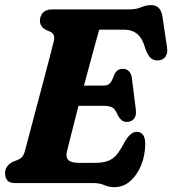

<svg xmlns="http://www.w3.org/2000/svg" viewBox="-20 -738 694 774"><path d="M356.5 0H42Q17.5 0 9 -11.2Q0.5 -22.5 0.5 -39.5Q0.5 -57 10 -68.5Q19.5 -80 31.5 -85.5L50.5 -93Q62.5 -98 69.2 -105.5Q76 -113 81 -131.5Q88 -158 99.8 -202.5Q111.5 -247 125.5 -299.8Q139.5 -352.5 153.5 -405.2Q167.5 -458 179 -502.2Q190.5 -546.5 197 -572.5Q203.5 -599 184 -609.5L165 -617.5Q141 -631 141 -653.5Q141 -674.5 153.5 -687.2Q166 -700 189.5 -700H499.5Q529 -700 549.2 -708.8Q569.5 -717.5 589.5 -717.5Q628 -717.5 635 -670.5L653.5 -546Q656.5 -524 648 -511Q639.5 -498 623 -495Q603.5 -492 589.5 -502.5Q575.5 -513 565 -544.5Q554.5 -583.5 533.2 -601Q512 -618.5 479 -618.5H380Q375 -601.5 365.5 -566.8Q356 -532 343.8 -486.8Q331.5 -441.5 318.5 -393H398Q413 -393 422 -401Q431 -409 440 -435.5Q446.5 -449.5 455 -455Q463.5 -460.5 474.5 -460.5Q491 -460.5 500.2 -450.5Q509.5 -440.5 511.5 -424L527.5 -296.5Q530.5 -271 520 -258.8Q509.5 -246.5 491.5 -246.5Q478 -246.5 469.2 -254.5Q460.5 -262.5 454.5 -274Q445 -298.5 432.5 -305Q420 -311.5 396.5 -311.5H296.5Q280 -247 266.8 -195.2Q253.5 -143.5 249.5 -126Q244.5 -105 255.2 -93.2Q266 -81.5 299 -81.5H364Q407.5 -81.5 432 -97.8Q456.5 -114 481 -163Q505 -206.5 530.5 -206.5Q566 -206.5 565.5 -155.5Q564.5 -108.5 548 -69.5Q531.5 -30.5 504 -7Q476.5 16.5 441 16.5Q419.5 16.5 400.5 8.2Q381.5 0 356.5 0Z"/></svg>

Font: Fraunces 144pt SuperSoft
Style: Bold Italic
Weight: 700
Italic angle: -16°
Version: Version 1.000;[0bf87f6ff]